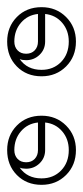

<svg xmlns="http://www.w3.org/2000/svg" viewBox="-20 -515 232 536"><path d="M96 -302Q54 -302 27 -329.5Q0 -357 0 -399Q0 -440 27 -467.5Q54 -495 96 -495Q137 -495 164.5 -467.5Q192 -440 192 -399Q192 -357 164.5 -329.5Q137 -302 96 -302ZM20 -399Q20 -384 29 -374.5Q38 -365 53 -365Q68 -365 77 -374.5Q86 -384 86 -399V-476Q57 -473 38.5 -451.5Q20 -430 20 -399ZM96 -320Q129 -320 150.5 -342Q172 -364 172 -399Q172 -430 153.5 -451.5Q135 -473 106 -476V-399Q106 -377 90.5 -362Q75 -347 53 -347Q42 -347 35 -350Q56 -320 96 -320ZM96 1Q54 1 27 -26.5Q0 -54 0 -96Q0 -137 27 -164.5Q54 -192 96 -192Q137 -192 164.5 -164.5Q192 -137 192 -96Q192 -54 164.5 -26.5Q137 1 96 1ZM20 -96Q20 -81 29 -71.5Q38 -62 53 -62Q68 -62 77 -71.5Q86 -81 86 -96V-173Q57 -170 38.5 -148.5Q20 -127 20 -96ZM53 -44Q42 -44 35 -47Q56 -17 96 -17Q129 -17 150.5 -39Q172 -61 172 -96Q172 -127 153.5 -148.5Q135 -170 106 -173V-96Q106 -74 90.5 -59Q75 -44 53 -44Z"/></svg>

Font: Imposible
Style: Regular
Weight: 400
Designer: Rodrigo Fuenzalida
Foundry: fragTYPE
Version: Version 1.000